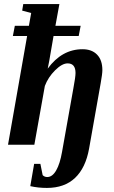

<svg xmlns="http://www.w3.org/2000/svg" viewBox="-20 -714 563 947"><path d="M211.4 212.9Q168 212.9 129.4 204.1L148.4 94.2H179.2L190.4 149.9Q199.7 159.2 212.9 159.2Q238.3 159.2 257.1 126.5Q275.9 93.8 286.1 34.7L341.8 -277.8Q352.5 -334.5 352.5 -354Q352.5 -401.4 313.5 -401.4Q286.1 -401.4 251.7 -367.2Q217.3 -333 201.2 -290L149.4 0H19.5L113.8 -536.6H43.5L53.2 -586.9H122.6L133.8 -649.9L89.4 -661.6L94.7 -693.8H272.9L253.4 -586.9H377.9L368.2 -536.6H244.1L223.1 -415L215.3 -375.5Q285.2 -471.2 387.2 -471.2Q433.1 -471.2 459 -444.3Q484.9 -417.5 484.9 -368.2Q484.9 -350.1 476.6 -303.7L419.4 19Q402.3 114.3 350.1 163.6Q297.9 212.9 211.4 212.9Z"/></svg>

Font: Tinos
Style: Bold Italic
Weight: 700
Italic angle: -16.333°
Designer: Steve Matteson
Foundry: Monotype Imaging Inc.
Version: Version 1.23